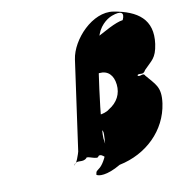

<svg xmlns="http://www.w3.org/2000/svg" viewBox="-83 -799 852 902"><g transform="rotate(-10 343.0 -348.0)"><path d="M421 -6C552 -33 651 -129 669 -255C680 -334 652 -349 612 -398C604 -417 582 -389 575 -408C577 -421 573 -385 576 -405C587 -419 602 -397 616 -424C653 -463 674 -468 684 -536C700 -652 630 -701 517 -720C419 -736 313 -623 300 -530L240 -101C239 -96 220 -36 212 -46C214 -59 211 -24 214 -44C227 -66 251 -44 272 -64C274 -77 327 -44 330 -64C350 -77 370 -33 382 -44C384 -57 381 -26 384 -46C378 -68 371 -107 369 -133C356 -158 414 -588 430 -609C441 -661 480 -692 507 -702C553 -719 569 -707 553 -673C517 -668 465 -638 392 -597C371 -583 341 -569 333 -553L327 -510C333 -507 332 -460 331 -452L307 -288C328 -288 339 -288 350 -365C358 -369 392 -450 402 -447C443 -451 468 -425 473 -380C478 -335 458 -296 416 -271C405 -261 380 -254 369 -254C353 -240 346 -244 344 -228C347 -208 360 -200 372 -173C376 -167 370 -101 369 -92C365 -64 345 -26 328 -10C310 6 308 1 305 21C314 29 353 34 421 -6Z"/></g></svg>

Font: Hussar Przerywany
Style: Obl
Weight: 400
Foundry: Cannot Into Space Fonts
Version: Version 0.982